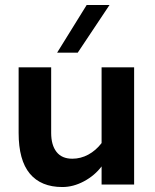

<svg xmlns="http://www.w3.org/2000/svg" viewBox="-20 -743 625 773"><path d="M55 -208V-472H186V-208Q186 -159 207.5 -131.5Q229 -104 271 -104Q305 -104 335.5 -120.5Q366 -137 389 -167V-472H520V0H389V-73Q361 -36 318 -13Q275 10 231 10Q145 10 100 -44Q55 -98 55 -208ZM329 -723H421L293 -531H210Z"/></svg>

Font: Madhuban SemiBold
Style: Regular
Weight: 600
Designer: jaikishan Patel
Foundry: MagicType
Version: Version 1.000